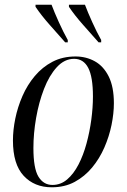

<svg xmlns="http://www.w3.org/2000/svg" viewBox="-20 -786 538 816"><path d="M200 10Q126 10 80.5 -39Q35 -88 35 -189Q35 -233 45 -282Q55 -331 75.5 -378Q96 -425 128 -463Q160 -501 203 -523.5Q246 -546 301 -546Q346 -546 383 -525.5Q420 -505 442 -461Q464 -417 464 -347Q464 -304 454 -255Q444 -206 423.5 -159Q403 -112 371.5 -74Q340 -36 297.5 -13Q255 10 200 10ZM203 0Q238 0 265.5 -23.5Q293 -47 313.5 -86.5Q334 -126 347.5 -175.5Q361 -225 368 -277Q375 -329 375 -376Q375 -459 355 -497.5Q335 -536 295 -536Q254 -536 221.5 -500.5Q189 -465 167 -408Q145 -351 133.5 -285Q122 -219 122 -157Q122 -70 143.5 -35Q165 0 203 0ZM257 -606Q227 -640 191.5 -680Q156 -720 131 -757V-766H199Q211 -734 230 -692Q249 -650 268 -616V-606ZM399 -606Q369 -640 333.5 -680Q298 -720 273 -757V-766H341Q353 -734 372 -692Q391 -650 410 -616V-606Z"/></svg>

Font: Noto Serif Display Condensed
Style: Italic
Weight: 400
Width: 3
Italic angle: -12°
Designer: Monotype Design Team
Foundry: Monotype Imaging Inc.
Version: Version 2.009